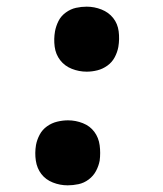

<svg xmlns="http://www.w3.org/2000/svg" viewBox="-20 -548 490 576"><path d="M183 8Q160 8 138.5 -0.5Q117 -9 104 -26Q91 -43 87.5 -66Q84 -89 88 -113Q91 -129 99 -144Q107 -159 121 -169Q135 -179 151.5 -183Q168 -187 184 -187Q207 -187 228.5 -178.5Q250 -170 263 -152.5Q276 -135 279 -112Q282 -89 279 -66Q276 -50 268 -35Q260 -20 246 -9.5Q232 1 215.5 4.5Q199 8 183 8ZM240 -333Q217 -333 195.5 -341.5Q174 -350 160.5 -367.5Q147 -385 144 -408Q141 -431 145 -454Q148 -470 155.5 -485Q163 -500 177.5 -510.5Q192 -521 208 -524.5Q224 -528 240 -528Q263 -528 284.5 -519.5Q306 -511 319.5 -494Q333 -477 336 -454Q339 -431 335 -407Q332 -391 324 -376Q316 -361 302 -351Q288 -341 272 -337Q256 -333 240 -333Z"/></svg>

Font: Iosevka Aile
Style: Bold Italic
Weight: 700
Italic angle: -9°
Designer: Belleve Invis
Foundry: Belleve Invis
Version: Version 28.0.1; ttfautohint (v1.8.4)